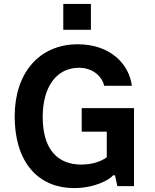

<svg xmlns="http://www.w3.org/2000/svg" viewBox="-20 -950 789 980"><path d="M444 -930H303V-798H444ZM397 -398V-278H525V-147C490 -122 443 -110 395 -110C279 -110 198 -182 198 -353C198 -508 269 -604 383 -604C452 -604 500 -562 512 -512H653C640 -619 547 -724 377 -724C181 -724 55 -578 55 -357C55 -109 186 10 357 10C466 10 541 -34 557 -55H567L579 0H664V-398Z"/></svg>

Font: Kathrein 75 Bold
Style: Regular
Weight: 700
Designer: Lazydogs Typefoundry, based on Open Sans by Ascender Corporation
Foundry: Lazydogs Typefoundry
Version: Version 1.003;PS 001.003;hotconv 1.0.88;makeotf.lib2.5.64775